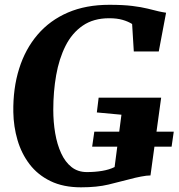

<svg xmlns="http://www.w3.org/2000/svg" viewBox="-20 -772 744 800"><path d="M317.5 8.5Q243.5 8.5 190.2 -17.5Q137 -43.5 103.2 -87.8Q69.5 -132 53 -188.2Q36.5 -244.5 35.5 -305Q34 -404 59.8 -486Q85.5 -568 136.8 -627.8Q188 -687.5 263 -719.8Q338 -752 435.5 -752Q493.5 -752 531.5 -747.2Q569.5 -742.5 595.5 -736Q621.5 -729.5 642 -724.5Q649.5 -723 657 -721.5Q664.5 -720 672 -719L641.5 -557.5H537.5L530.5 -672Q514 -682.5 490.8 -689.2Q467.5 -696 435 -696Q369.5 -696 324.8 -665.2Q280 -634.5 253 -580.8Q226 -527 214 -458.5Q202 -390 202 -314.5Q202 -263.5 210 -216.8Q218 -170 234.8 -133.5Q251.5 -97 278 -76Q304.5 -55 342 -55Q375.5 -55 405.5 -60Q435.5 -65 457.5 -76L486 -294L383.5 -303.5L391 -365H651.5L607 -41Q591.5 -41 567 -36.2Q542.5 -31.5 521 -25.5Q479.5 -14.5 431.8 -3Q384 8.5 317.5 8.5ZM364 -161 373 -223.5H704L695 -161Z"/></svg>

Font: Merriweather 36pt ExtraBold
Style: Italic
Weight: 800
Italic angle: -7.8°
Version: Version 2.101